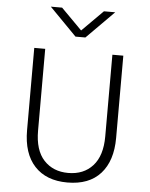

<svg xmlns="http://www.w3.org/2000/svg" viewBox="-63 -1007 839 1076"><g transform="rotate(5 356.5 -469.0)"><path d="M106.4 -254.9V-717.8H168V-257.8Q168 -147.5 219.7 -91.8Q271.5 -36.1 356.4 -36.1Q443.4 -36.1 494.6 -92.8Q545.9 -149.4 545.9 -257.8V-717.8H607.4V-254.9Q607.4 -126 543 -54.2Q478.5 17.6 356.4 17.6Q237.3 17.6 171.9 -53.2Q106.4 -124 106.4 -254.9ZM178.7 -956.1H242.2L359.4 -837.9L477.5 -956.1H541L386.7 -800.8H331.1Z"/></g></svg>

Font: Gothic A1 Light
Style: Regular
Weight: 300
Version: Version 2.50